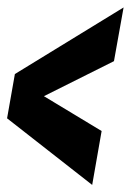

<svg xmlns="http://www.w3.org/2000/svg" viewBox="-20 -508 361 529"><path d="M234 1.5 -0.5 -182 21 -304 320.5 -487.5 294 -339.5 101 -243 260 -147Z"/></svg>

Font: Anybody Condensed ExtraBold
Style: Italic
Weight: 800
Width: 3
Italic angle: -10°
Designer: Tyler Finck
Foundry: Etcetera Type Company
Version: Version 1.010; ttfautohint (v1.8.3) -l 8 -r 50 -G 200 -x 14 